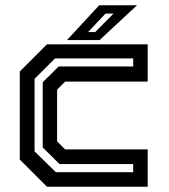

<svg xmlns="http://www.w3.org/2000/svg" viewBox="-20 -708 642 728"><path d="M158 0 55 -103V-437L158 -540H540V-398.5H227L196.5 -368V-172L227 -141.5H540V0ZM192 -55H485V-86H205.5L142 -149V-396L202.5 -456H485V-486.5H188.5L111 -409V-134ZM234 -556 356 -688H499.5L357.5 -556ZM314 -586.5H341L410.5 -656.5H380Z"/></svg>

Font: Tourney Thin SemiBold
Style: Regular
Weight: 600
Version: Version 1.015